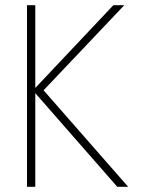

<svg xmlns="http://www.w3.org/2000/svg" viewBox="-20 -720 605 740"><path d="M84 -700H116V-381L417 -700H459L148 -372L474 0H432L116 -361V0H84Z"/></svg>

Font: Jost* Thin
Style: Regular
Weight: 200
Version: Version 3.7